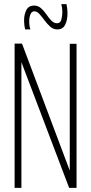

<svg xmlns="http://www.w3.org/2000/svg" viewBox="-20 -913 443 933"><path d="M51 0V-701H87L319 -84V-700H352V0H316L84 -611V0ZM102 -770Q97 -792 97 -813Q97 -844 108.5 -865Q120 -886 146 -886Q165 -886 179.5 -873Q194 -860 205.5 -843Q217 -826 229.5 -813Q242 -800 257 -800Q274 -800 278.5 -819Q283 -838 283 -855Q283 -874 278 -893H303Q308 -870 308 -849Q308 -815 296.5 -792.5Q285 -770 259 -770Q239 -770 224 -783.5Q209 -797 196.5 -814Q184 -831 172 -844.5Q160 -858 147 -858Q134 -858 128 -843.5Q122 -829 122 -809Q122 -785 128 -770Z"/></svg>

Font: Georama Condensed ExtraLight
Style: Regular
Weight: 200
Width: 3
Designer: Jean-Baptiste Levee
Foundry: Production Type
Version: Version 1.000